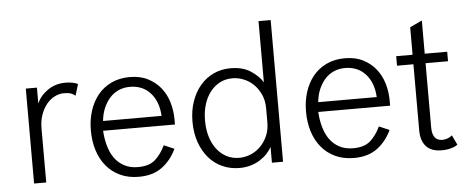

<svg xmlns="http://www.w3.org/2000/svg" viewBox="-48 -816 2302 945"><g transform="rotate(-5 1102.5 -344.0)"><path d="M327 -413Q319 -420 306.5 -425Q294 -430 271 -430Q247 -430 224.5 -418.5Q202 -407 184.5 -385.5Q167 -364 156.5 -334Q146 -304 146 -267V0H86V-469H141V-390Q156 -427 194 -454Q232 -481 283 -481Q300 -481 316.5 -478Q333 -475 344 -469Z M789 -110Q763 -55 718 -21.5Q673 12 603 12Q551 12 510.5 -7Q470 -26 442.5 -59.5Q415 -93 401 -138Q387 -183 387 -236Q387 -287 401 -331.5Q415 -376 442 -409.5Q469 -443 509 -462Q549 -481 600 -481Q652 -481 690 -461.5Q728 -442 753 -410.5Q778 -379 790 -338Q802 -297 802 -254V-229H447Q449 -190 459 -154.5Q469 -119 487.5 -93Q506 -67 535 -51.5Q564 -36 603 -36Q658 -36 687.5 -62Q717 -88 738 -132ZM597 -433Q566 -433 540.5 -421.5Q515 -410 496.5 -389Q478 -368 466 -339.5Q454 -311 451 -277H740Q736 -349 697.5 -391Q659 -433 597 -433Z M889 -235Q889 -290 905 -335.5Q921 -381 949 -413.5Q977 -446 1015 -463.5Q1053 -481 1098 -481Q1158 -481 1197 -455.5Q1236 -430 1256 -398V-700H1316V0H1261V-78Q1252 -61 1237 -45Q1222 -29 1201.5 -16Q1181 -3 1155.5 4.5Q1130 12 1100 12Q1055 12 1016 -5.5Q977 -23 949 -55.5Q921 -88 905 -133.5Q889 -179 889 -235ZM1104 -38Q1132 -38 1159 -49Q1186 -60 1207.5 -81Q1229 -102 1242.5 -132Q1256 -162 1256 -201V-268Q1256 -307 1242.5 -337Q1229 -367 1207.5 -388Q1186 -409 1158.5 -420Q1131 -431 1104 -431Q1068 -431 1040 -416Q1012 -401 992 -374.5Q972 -348 961.5 -312.5Q951 -277 951 -235Q951 -193 961.5 -157Q972 -121 992 -94.5Q1012 -68 1040 -53Q1068 -38 1104 -38Z M1852 -110Q1826 -55 1781 -21.5Q1736 12 1666 12Q1614 12 1573.5 -7Q1533 -26 1505.5 -59.5Q1478 -93 1464 -138Q1450 -183 1450 -236Q1450 -287 1464 -331.5Q1478 -376 1505 -409.5Q1532 -443 1572 -462Q1612 -481 1663 -481Q1715 -481 1753 -461.5Q1791 -442 1816 -410.5Q1841 -379 1853 -338Q1865 -297 1865 -254V-229H1510Q1512 -190 1522 -154.5Q1532 -119 1550.5 -93Q1569 -67 1598 -51.5Q1627 -36 1666 -36Q1721 -36 1750.5 -62Q1780 -88 1801 -132ZM1660 -433Q1629 -433 1603.5 -421.5Q1578 -410 1559.5 -389Q1541 -368 1529 -339.5Q1517 -311 1514 -277H1803Q1799 -349 1760.5 -391Q1722 -433 1660 -433Z M2178 -9Q2167 0 2145.5 6Q2124 12 2099 12Q2048 12 2022.5 -16Q1997 -44 1997 -95V-422H1916V-469H1997V-605L2057 -633V-469H2168V-422H2057V-103Q2057 -73 2069 -56Q2081 -39 2107 -39Q2119 -39 2132 -43.5Q2145 -48 2155 -57Z"/></g></svg>

Font: Post Grotesk Light
Style: Light
Weight: 300
Version: Version 1.0